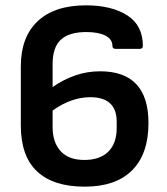

<svg xmlns="http://www.w3.org/2000/svg" viewBox="-20 -687 625 719"><path d="M297 12Q180 12 119 -45Q58 -102 58 -217V-439Q58 -548 121 -607.5Q184 -667 302 -667Q398 -667 456.5 -629.5Q515 -592 515 -515Q515 -504 503 -504H413Q401 -504 401 -515Q401 -540 375 -553.5Q349 -567 303 -567Q240 -567 208.5 -539Q177 -511 177 -446V-361Q217 -389 261.5 -404.5Q306 -420 355 -420Q536 -420 536 -226Q536 -111 475 -49.5Q414 12 297 12ZM177 -211Q177 -154 207 -121Q237 -88 296 -88Q354 -88 385.5 -119Q417 -150 417 -208V-231Q417 -323 318 -323Q247 -323 177 -273Z"/></svg>

Font: Sofia Sans
Style: Bold
Weight: 700
Designer: Botio Nikoltchev, Ani Petrova
Foundry: lettersoup
Version: Version 4.100; ttfautohint (v1.8.4.7-5d5b)